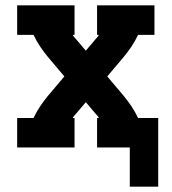

<svg xmlns="http://www.w3.org/2000/svg" viewBox="-20 -550 640 716"><path d="M464 146V0H342V-110H349Q347 -114 344.5 -117Q342 -120 339 -123L300 -169L261 -123Q258 -120 255.5 -117Q253 -114 251 -110H258V0H44V-110H105Q116 -133 130 -154Q144 -175 160 -194L220 -265L160 -336Q144 -355 130 -376Q116 -397 105 -420H44V-530H258V-420H251Q253 -416 255.5 -413Q258 -410 261 -407L300 -361L339 -407Q342 -410 344.5 -413Q347 -416 349 -420H342V-530H556V-420H495Q484 -397 470 -376Q456 -355 440 -336L380 -265L440 -194Q456 -175 470 -154Q484 -133 495 -110H570V146Z"/></svg>

Font: Iosevka Curly Slab XBdEx
Style: Regular
Weight: 800
Width: 7
Monospace: yes
Designer: Belleve Invis
Foundry: Belleve Invis
Version: Version 11.0.0; ttfautohint (v1.8.3)